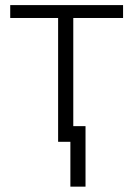

<svg xmlns="http://www.w3.org/2000/svg" viewBox="-20 -548 515 742"><path d="M455.6 -478.5H263.2V0H204.6V-478.5H19.5V-528.3H455.6ZM310.5 173.3H252V-60.5H310.5Z"/></svg>

Font: Franko
Style: Light
Weight: 300
Designer: Google
Version: Version 1.200310; 2013